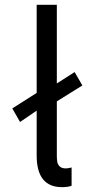

<svg xmlns="http://www.w3.org/2000/svg" viewBox="-20 -772 391 800"><path d="M132.8 -124V-311L63.5 -263.7L31.2 -320.3L132.8 -384.8V-752H216.8V-424.3L291 -471.7L323.2 -416L216.8 -349.6V-122.1Q216.8 -107.4 218.8 -96.9Q220.7 -86.4 229 -78.4Q237.3 -70.3 254.9 -70.3Q262.7 -70.3 278.3 -74.2V2Q263.7 7.8 238.3 7.8Q132.8 7.8 132.8 -124Z"/></svg>

Font: Reddit Sans Fudge
Style: Regular
Weight: 400
Designer: Stephen Hutchings
Foundry: Reddit
Version: Version 1.011